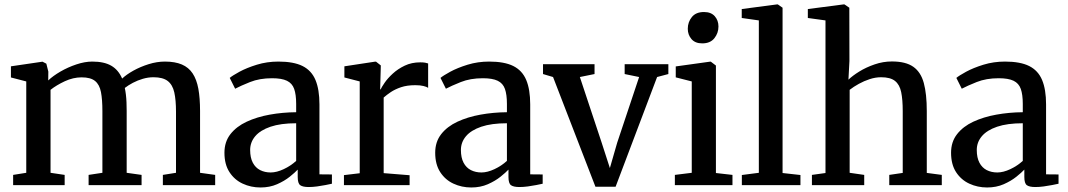

<svg xmlns="http://www.w3.org/2000/svg" viewBox="-20 -839 4838 870"><path d="M39.5 0V-46.5L99 -56V-470L29.5 -488V-538.5L172.5 -559.5L190 -550.5L199 -514.5L198.5 -474.5Q220 -495 254 -514.8Q288 -534.5 326.2 -547.2Q364.5 -560 398 -560Q452 -560 484.2 -541.2Q516.5 -522.5 533.5 -483Q552.5 -501 584.2 -518.8Q616 -536.5 653.5 -548.2Q691 -560 727.5 -560Q773 -560 804 -546.8Q835 -533.5 853 -506.2Q871 -479 878.8 -436.8Q886.5 -394.5 886.5 -336.5V-56L955 -46.5V0H718V-46.5L777.5 -56V-333.5Q777.5 -385.5 769.8 -420.2Q762 -455 740 -472Q718 -489 675.5 -489Q651.5 -489 627.5 -482Q603.5 -475 582.2 -463.8Q561 -452.5 545.5 -440.5Q548.5 -426.5 550.5 -410Q552.5 -393.5 553.2 -375Q554 -356.5 554 -336.5V-56L621.5 -46.5V0H381.5V-46.5L444 -56V-335.5Q444 -388 437.5 -421.8Q431 -455.5 410.8 -472Q390.5 -488.5 350 -488.5Q311.5 -488.5 273.5 -470.8Q235.5 -453 209 -432V-56L273 -46.5V0Z M1160.5 10.5Q1117 10.5 1079.8 -6.8Q1042.5 -24 1019.8 -59Q997 -94 997 -147Q997 -196.5 1024.2 -231.2Q1051.5 -266 1097.8 -287.5Q1144 -309 1202 -319.5Q1260 -330 1322 -330.5V-368Q1322 -410.5 1313 -436Q1304 -461.5 1280.2 -473Q1256.5 -484.5 1213 -484.5Q1156 -484.5 1113 -467.2Q1070 -450 1045.5 -437L1021 -486Q1032.5 -496 1065 -513.8Q1097.5 -531.5 1143.8 -545.8Q1190 -560 1241.5 -560Q1310.5 -560 1351 -539.8Q1391.5 -519.5 1409.5 -476.5Q1427.5 -433.5 1427.5 -366V-49L1484 -48.5V-6.5Q1473 -4 1455 -0.5Q1437 3 1416.8 5.8Q1396.5 8.5 1379 8.5Q1352 8.5 1340.5 0.2Q1329 -8 1329 -37V-70.5Q1317 -57.5 1293 -38.2Q1269 -19 1235.5 -4.2Q1202 10.5 1160.5 10.5ZM1206.5 -57.5Q1233.5 -57.5 1265.5 -72.5Q1297.5 -87.5 1322 -110V-280.5Q1252 -280.5 1205.8 -264.8Q1159.5 -249 1136.5 -221.8Q1113.5 -194.5 1113.5 -159.5Q1113.5 -124.5 1125.5 -101.8Q1137.5 -79 1158.8 -68.2Q1180 -57.5 1206.5 -57.5Z M1538.5 0V-45.5L1610 -54V-470L1540.5 -488V-538.5L1678.5 -559.5H1684L1705.5 -542.5L1705 -521.5L1702.5 -433.5L1705 -434.5Q1709.5 -444.5 1723 -464.2Q1736.5 -484 1759.5 -505.2Q1782.5 -526.5 1813.8 -541.5Q1845 -556.5 1884.5 -556.5Q1898 -556.5 1906.2 -555Q1914.5 -553.5 1920 -551.5V-441Q1914 -445.5 1899.2 -449.2Q1884.5 -453 1862 -453Q1824.5 -453 1797.2 -443.8Q1770 -434.5 1751 -421.8Q1732 -409 1718.5 -397V-54.5L1836 -45V0Z M2115.5 10.5Q2072 10.5 2034.8 -6.8Q1997.5 -24 1974.8 -59Q1952 -94 1952 -147Q1952 -196.5 1979.2 -231.2Q2006.5 -266 2052.8 -287.5Q2099 -309 2157 -319.5Q2215 -330 2277 -330.5V-368Q2277 -410.5 2268 -436Q2259 -461.5 2235.2 -473Q2211.5 -484.5 2168 -484.5Q2111 -484.5 2068 -467.2Q2025 -450 2000.5 -437L1976 -486Q1987.5 -496 2020 -513.8Q2052.5 -531.5 2098.8 -545.8Q2145 -560 2196.5 -560Q2265.5 -560 2306 -539.8Q2346.5 -519.5 2364.5 -476.5Q2382.5 -433.5 2382.5 -366V-49L2439 -48.5V-6.5Q2428 -4 2410 -0.5Q2392 3 2371.8 5.8Q2351.5 8.5 2334 8.5Q2307 8.5 2295.5 0.2Q2284 -8 2284 -37V-70.5Q2272 -57.5 2248 -38.2Q2224 -19 2190.5 -4.2Q2157 10.5 2115.5 10.5ZM2161.5 -57.5Q2188.5 -57.5 2220.5 -72.5Q2252.5 -87.5 2277 -110V-280.5Q2207 -280.5 2160.8 -264.8Q2114.5 -249 2091.5 -221.8Q2068.5 -194.5 2068.5 -159.5Q2068.5 -124.5 2080.5 -101.8Q2092.5 -79 2113.8 -68.2Q2135 -57.5 2161.5 -57.5Z M2678 7 2486 -490 2440.5 -503.5V-548H2674V-503.5L2607.5 -490L2705.5 -195L2743.5 -77.5L2776.5 -192L2876 -490L2810.5 -503.5V-548H3008.5V-503.5L2957.5 -490L2769.5 7Z M3038 0V-46.5L3114.5 -56V-470L3042 -488.5V-538L3196.5 -559.5H3201L3224 -542V-55L3299 -46.5V0ZM3161.5 -642.5Q3130 -642.5 3113.2 -662Q3096.5 -681.5 3096.5 -708.5Q3096.5 -739 3115 -761.8Q3133.5 -784.5 3169.5 -784.5H3170.5Q3202 -784.5 3218.8 -765.5Q3235.5 -746.5 3235.5 -719Q3235.5 -689 3217 -665.8Q3198.5 -642.5 3162.5 -642.5Z M3418.5 -56V-746.5L3341 -757.5V-798L3500.5 -819H3504.5L3526 -804V-55L3607 -46V0H3341.5V-46Z M3720.5 -55V-746.5L3640.5 -757.5V-798L3802 -819H3806.5L3828.5 -804L3829 -562.5L3824.5 -478Q3842.5 -495.5 3873.5 -514.8Q3904.5 -534 3943 -547.2Q3981.5 -560.5 4021.5 -560.5Q4084 -560.5 4118.2 -536.5Q4152.5 -512.5 4166 -462.8Q4179.5 -413 4179.5 -335.5V-55.5L4247.5 -46.5V0H4009.5V-46.5L4070.5 -55.5V-335.5Q4070.5 -387.5 4063.5 -421.5Q4056.5 -455.5 4035.5 -472.2Q4014.5 -489 3972.5 -489Q3947 -489 3921 -480.5Q3895 -472 3871.5 -459Q3848 -446 3830 -432V-56L3896 -46.5V0H3659V-46.5Z M4453 10.5Q4409.5 10.5 4372.2 -6.8Q4335 -24 4312.2 -59Q4289.5 -94 4289.5 -147Q4289.5 -196.5 4316.8 -231.2Q4344 -266 4390.2 -287.5Q4436.5 -309 4494.5 -319.5Q4552.5 -330 4614.5 -330.5V-368Q4614.5 -410.5 4605.5 -436Q4596.5 -461.5 4572.8 -473Q4549 -484.5 4505.5 -484.5Q4448.5 -484.5 4405.5 -467.2Q4362.5 -450 4338 -437L4313.5 -486Q4325 -496 4357.5 -513.8Q4390 -531.5 4436.2 -545.8Q4482.5 -560 4534 -560Q4603 -560 4643.5 -539.8Q4684 -519.5 4702 -476.5Q4720 -433.5 4720 -366V-49L4776.5 -48.5V-6.5Q4765.5 -4 4747.5 -0.5Q4729.5 3 4709.2 5.8Q4689 8.5 4671.5 8.5Q4644.5 8.5 4633 0.2Q4621.5 -8 4621.5 -37V-70.5Q4609.5 -57.5 4585.5 -38.2Q4561.5 -19 4528 -4.2Q4494.5 10.5 4453 10.5ZM4499 -57.5Q4526 -57.5 4558 -72.5Q4590 -87.5 4614.5 -110V-280.5Q4544.5 -280.5 4498.2 -264.8Q4452 -249 4429 -221.8Q4406 -194.5 4406 -159.5Q4406 -124.5 4418 -101.8Q4430 -79 4451.2 -68.2Q4472.5 -57.5 4499 -57.5Z"/></svg>

Font: Merriweather 36pt Medium
Style: Regular
Weight: 500
Version: Version 2.100